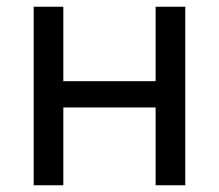

<svg xmlns="http://www.w3.org/2000/svg" viewBox="-20 -550 650 570"><path d="M80 0V-530H168V-309H442V-530H530V0H442V-231H168V0Z"/></svg>

Font: Golos Text
Style: Regular
Weight: 400
Designer: A.Korolkova, Vitaly Kuzmin
Foundry: ParaType Ltd
Version: Version 2.004